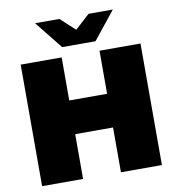

<svg xmlns="http://www.w3.org/2000/svg" viewBox="-97 -1003 997 1089"><g transform="rotate(-10 402.0 -458.5)"><path d="M747 -700V0H511V-258H293V0H57V-700H293V-452H511V-700ZM626 -917 498 -757H306L178 -917H318L402 -840L486 -917Z"/></g></svg>

Font: CMG Sans Black
Style: Regular
Weight: 900
Designer: Julieta Ulanovsky
Foundry: Julieta Ulanovsky
Version: Version 7.200